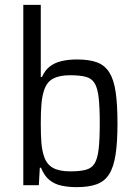

<svg xmlns="http://www.w3.org/2000/svg" viewBox="-20 -763 561 791"><path d="M296 8Q263 8 234 2Q205 -4 183.5 -21.5Q162 -39 149 -72H144L140 0H76V-743H148V-446H153Q165 -473 184.5 -488.5Q204 -504 232.5 -511Q261 -518 297 -518Q348 -518 380 -506Q412 -494 430.5 -464.5Q449 -435 456.5 -384Q464 -333 464 -255Q464 -176 456 -125Q448 -74 429.5 -45Q411 -16 378.5 -4Q346 8 296 8ZM269 -57Q309 -57 333.5 -63.5Q358 -70 370 -90Q382 -110 386.5 -149.5Q391 -189 391 -255Q391 -321 386.5 -360.5Q382 -400 370 -420Q358 -440 333.5 -446.5Q309 -453 269 -453Q225 -453 199.5 -439.5Q174 -426 163 -395Q154 -370 151 -337.5Q148 -305 148 -255Q148 -207 150.5 -175Q153 -143 162 -117Q173 -85 199 -71Q225 -57 269 -57Z"/></svg>

Font: Saira SemiCondensed
Style: Regular
Weight: 400
Width: 4
Designer: Hector Gatti with collaboration of the Omnibus-Type team
Foundry: Omnibus-Type
Version: Version 1.101